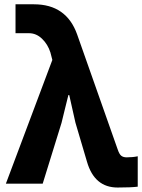

<svg xmlns="http://www.w3.org/2000/svg" viewBox="-20 -838 648 876"><path d="M6.8 0 218.8 -564.5 210 -598.6Q198.2 -635.7 171.9 -661.1Q145.5 -686.5 112.3 -686.5H50.8V-818.4H134.8Q283.2 -818.4 332 -680.7L516.6 -157.2Q524.4 -133.8 533.7 -127Q543 -120.1 557.6 -120.1Q585.9 -120.1 608.4 -125V13.7Q578.1 17.6 516.6 17.6Q411.1 17.6 377 -99.6L324.2 -278.3Q309.6 -340.8 295.9 -404.3H292Q285.2 -378.9 275.4 -337.4Q265.6 -295.9 260.7 -277.3L174.8 0Z"/></svg>

Font: Gothic A1 Black
Style: Regular
Weight: 900
Version: Version 2.50